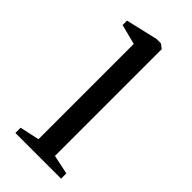

<svg xmlns="http://www.w3.org/2000/svg" viewBox="-175 -557 597 597"><g transform="rotate(45 123.5 -258.5)"><path d="M27.5 0V-23L92 -37V-456L26 -473V-492.5L131.5 -517H150.5L165 -506V-36.5L228.5 -23V0Z"/></g></svg>

Font: Merriweather 120pt Light
Style: Regular
Weight: 300
Version: Version 2.100